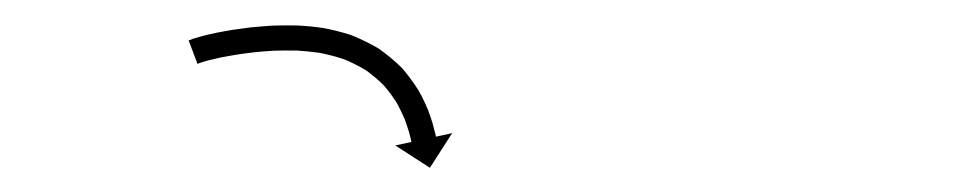

<svg xmlns="http://www.w3.org/2000/svg" viewBox="-20 -604 760 153"><path d="M133.9 -573.1C132.7 -572.7 131.5 -572.3 130.3 -571.8L137.4 -553.1C138.4 -553.5 139.5 -553.9 140.5 -554.3C140.5 -554.3 140.5 -554.2 140.4 -554.2C140.3 -554.2 140.3 -554.2 140.3 -554.2C142.5 -554.9 144.8 -555.5 147.1 -556.2C147.1 -556.2 147 -556.1 147 -556.1C146.9 -556.1 146.9 -556.1 146.9 -556.1C150.1 -556.9 153.2 -557.6 156.4 -558.3C156.4 -558.3 156.4 -558.3 156.4 -558.3C156.3 -558.3 156.3 -558.3 156.3 -558.3C160.3 -559 164.3 -559.8 168.3 -560.4C168.3 -560.4 168.3 -560.4 168.2 -560.4C168.2 -560.4 168.2 -560.4 168.2 -560.4C172.9 -561.1 177.7 -561.8 182.4 -562.3C182.4 -562.3 182.4 -562.3 182.3 -562.3C182.3 -562.3 182.2 -562.3 182.2 -562.3C187.6 -562.9 193 -563.3 198.4 -563.6C198.4 -563.6 198.4 -563.6 198.3 -563.6C198.2 -563.6 198.2 -563.6 198.2 -563.6C204.1 -563.8 210 -563.8 215.9 -563.7C215.9 -563.7 215.8 -563.7 215.7 -563.8C215.6 -563.8 215.5 -563.8 215.5 -563.8C221.9 -563.4 228.3 -562.8 234.7 -561.9C234.7 -561.9 234.6 -561.9 234.4 -562C234.3 -562 234.2 -562 234.2 -562C240.8 -560.7 247.4 -559 253.8 -556.9C253.8 -556.9 253.7 -557 253.5 -557.1C253.3 -557.1 253.2 -557.2 253.2 -557.2C259.6 -554.6 265.8 -551.5 271.8 -547.9C271.8 -547.9 271.6 -548 271.4 -548.2C271.3 -548.3 271.1 -548.4 271.1 -548.4C276.5 -544.5 281.7 -540.2 286.4 -535.4C286.4 -535.4 286.2 -535.5 286.1 -535.7C286 -535.8 285.8 -536 285.8 -536C289.7 -531.5 293.2 -526.7 296.4 -521.7C296.4 -521.7 296.3 -521.8 296.2 -522C296.1 -522.1 296.1 -522.2 296.1 -522.2C298.4 -518 300.5 -513.6 302.4 -509.2C302.4 -509.2 302.4 -509.3 302.3 -509.4C302.3 -509.5 302.3 -509.6 302.3 -509.6C303.5 -506.2 304.7 -502.8 305.7 -499.4C305.7 -499.4 305.7 -499.5 305.7 -499.5C305.7 -499.6 305.7 -499.6 305.7 -499.6C306.3 -497.5 306.8 -495.3 307.4 -493.1C307.4 -493.1 307.4 -493.1 307.3 -493.2C307.3 -493.2 307.3 -493.2 307.3 -493.2C307.5 -492.4 307.7 -491.6 307.9 -490.9L295 -488.1L322.6 -470.3L340.3 -497.9L327.4 -495.1C327.2 -495.9 327 -496.8 326.9 -497.6C326.9 -497.6 326.8 -497.6 326.8 -497.7C326.8 -497.7 326.8 -497.7 326.8 -497.7C326.2 -500.1 325.6 -502.5 324.9 -505C324.9 -505 324.9 -505 324.9 -505.1C324.9 -505.1 324.9 -505.2 324.9 -505.2C323.7 -509 322.4 -512.8 321 -516.6C321 -516.6 320.9 -516.7 320.9 -516.8C320.9 -516.9 320.8 -517 320.8 -517C318.7 -522.1 316.3 -527 313.6 -531.8C313.6 -531.8 313.5 -532 313.5 -532.1C313.4 -532.2 313.3 -532.3 313.3 -532.3C309.6 -538.2 305.5 -543.7 301.1 -548.9C301.1 -548.9 301 -549.1 300.8 -549.2C300.7 -549.4 300.6 -549.5 300.6 -549.5C295.1 -555 289.1 -560.1 282.7 -564.6C282.7 -564.6 282.6 -564.7 282.4 -564.9C282.2 -565 282.1 -565.1 282.1 -565.1C275.2 -569.2 268 -572.7 260.6 -575.7C260.6 -575.7 260.5 -575.8 260.3 -575.8C260.1 -575.9 260 -576 260 -576C252.8 -578.3 245.4 -580.2 238 -581.6C238 -581.6 237.9 -581.7 237.7 -581.7C237.6 -581.7 237.5 -581.7 237.5 -581.7C230.5 -582.7 223.6 -583.4 216.6 -583.7C216.6 -583.7 216.5 -583.7 216.4 -583.7C216.3 -583.7 216.2 -583.7 216.2 -583.7C210 -583.8 203.7 -583.8 197.5 -583.6C197.5 -583.6 197.4 -583.6 197.3 -583.6C197.3 -583.6 197.2 -583.6 197.2 -583.6C191.5 -583.2 185.9 -582.8 180.2 -582.2C180.2 -582.2 180.2 -582.2 180.1 -582.2C180.1 -582.2 180 -582.2 180 -582.2C175.1 -581.6 170.1 -580.9 165.2 -580.2C165.2 -580.2 165.1 -580.2 165.1 -580.2C165.1 -580.2 165 -580.2 165 -580.2C160.8 -579.5 156.6 -578.7 152.4 -577.9C152.4 -577.9 152.4 -577.9 152.4 -577.9C152.3 -577.9 152.3 -577.8 152.3 -577.8C148.9 -577.1 145.5 -576.4 142.1 -575.5C142.1 -575.5 142 -575.5 142 -575.5C141.9 -575.5 141.9 -575.5 141.9 -575.5C139.3 -574.8 136.7 -574 134.1 -573.2C134.1 -573.2 134.1 -573.2 134 -573.2C133.9 -573.1 133.9 -573.1 133.9 -573.1Z"/></svg>

Font: FRB American Cursive Just Arrows Extrabold
Style: Bold Italic
Weight: 800
Italic angle: -25°
Version: Version 2.0;Modular Font Editor K font №1